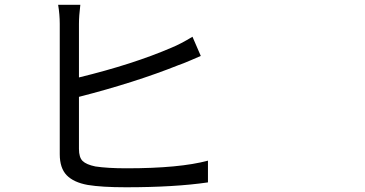

<svg xmlns="http://www.w3.org/2000/svg" viewBox="-20 -789 1540 811"><path d="M313.5 -379.9V-160.2Q313.5 -124 329.1 -108.9Q344.7 -93.8 382.8 -85.9Q434.6 -78.1 514.6 -78.1Q738.3 -78.1 858.4 -110.4V-18.6Q717.8 2 511.7 2Q410.2 2 350.6 -7.8Q291 -18.6 261.7 -48.8Q232.4 -79.1 232.4 -137.7V-688.5Q232.4 -727.5 225.6 -768.6H319.3Q313.5 -721.7 313.5 -688.5V-461.9Q542 -517.6 705.1 -587.9Q743.2 -603.5 793 -633.8L828.1 -552.7Q819.3 -548.8 785.2 -534.2Q751 -519.5 733.4 -513.7Q549.8 -440.4 313.5 -379.9Z"/></svg>

Font: Bpmf Zihi Sans Regular
Style: Regular
Weight: 400
Foundry: But Ko
Version: Version 1.320